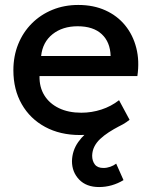

<svg xmlns="http://www.w3.org/2000/svg" viewBox="-20 -530 612 775"><path d="M302.5 15Q222.5 15 162 -17.8Q101.5 -50.5 67.8 -109.5Q34 -168.5 34 -246.5Q34 -303.5 53.5 -351.8Q73 -400 108.5 -435.5Q144 -471 191.8 -490.5Q239.5 -510 296 -510Q357.5 -510 405.5 -488.2Q453.5 -466.5 485.2 -427.5Q517 -388.5 530.2 -336.2Q543.5 -284 534.5 -223H139.5Q138.5 -178.5 159 -145.2Q179.5 -112 217.8 -93.5Q256 -75 308 -75Q350 -75 389.2 -87.8Q428.5 -100.5 460.5 -125.5L503 -46.5Q479 -27 445 -13.2Q411 0.5 374 7.8Q337 15 302.5 15ZM146 -304H426.5Q425 -360 390.8 -392Q356.5 -424 293.5 -424Q232.5 -424 192.2 -392Q152 -360 146 -304ZM380 225Q328.5 225 299.5 194.8Q270.5 164.5 270.5 120.5Q271.5 77.5 296 43Q320.5 8.5 360.8 -17Q401 -42.5 448.5 -58L463 -21.5Q439 -9 419 4Q399 17 384 31.2Q369 45.5 360.8 62Q352.5 78.5 352 98.5Q352 119.5 362.8 133.8Q373.5 148 397.5 148Q411.5 148 425 143.2Q438.5 138.5 449 130.5L478.5 197Q456.5 210.5 431.2 217.8Q406 225 380 225Z"/></svg>

Font: Geologica Roman
Style: Regular
Weight: 400
Designer: Sindre Bremnes, Frode Helland
Foundry: Monokrom Skriftforlag AS
Version: Version 1.010;gftools[0.9.28]